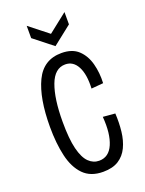

<svg xmlns="http://www.w3.org/2000/svg" viewBox="-163 -953 787 1041"><g transform="rotate(-20 230.0 -432.0)"><path d="M247 11Q175 11 133.5 -31.5Q92 -74 75 -148Q58 -222 58 -316Q58 -482 103.5 -577Q149 -672 253 -672Q315 -672 350 -639Q385 -606 399 -553Q413 -500 410 -441L341 -435Q345 -516 321 -561.5Q297 -607 251 -607Q190 -607 161 -529.5Q132 -452 132 -319Q132 -220 146.5 -162Q161 -104 187 -78.5Q213 -53 247 -53Q303 -53 328.5 -112Q354 -171 346 -270L416 -264Q419 -210 413.5 -160.5Q408 -111 389.5 -72Q371 -33 336.5 -11Q302 11 247 11ZM127 -875 236 -789 345 -875V-804L236 -718L127 -804Z"/></g></svg>

Font: Bricolage Grotesque 10pt Condensed Light
Style: Regular
Weight: 300
Width: 3
Designer: Mathieu Triay
Foundry: Atelier Triay
Version: Version 1.000; ttfautohint (v1.8.4.7-5d5b);gftools[0.9.32]